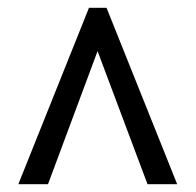

<svg xmlns="http://www.w3.org/2000/svg" viewBox="-20 -734 501 492"><path d="M208 -714 27 -262H103L230 -603L358 -262H434L253 -714Z"/></svg>

Font: Noto Serif Sinhala ExtraCondensed
Style: Bold
Weight: 700
Width: 2
Designer: Jelle Bosma - Monotype Design Team
Foundry: Monotype Imaging Inc.
Version: Version 2.007